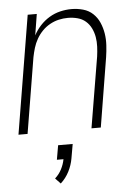

<svg xmlns="http://www.w3.org/2000/svg" viewBox="-54 -570 607 841"><g transform="rotate(-5 250.0 -149.5)"><path d="M13 0 99 -520H139L124 -427Q136 -450 154 -469.5Q172 -489 194.5 -502.5Q217 -516 242 -522Q267 -528 292 -528Q318 -528 343 -521Q368 -514 386 -497Q404 -480 414 -457Q424 -434 428 -409Q432 -384 430.5 -357.5Q429 -331 425 -305L375 0H334L386 -311Q389 -332 390 -354Q391 -376 387.5 -396.5Q384 -417 375 -435.5Q366 -454 351 -467Q336 -480 315.5 -485.5Q295 -491 273 -491Q253 -491 233 -486.5Q213 -482 194 -471.5Q175 -461 160 -445.5Q145 -430 134.5 -411.5Q124 -393 118 -373Q112 -353 108 -333L53 0ZM179 229 156 205Q174 189 185 167.5Q196 146 200 124H171L182 61H246L235 124Q230 153 216 180.5Q202 208 179 229Z"/></g></svg>

Font: Iosevka SS04 Extralight
Style: Italic
Weight: 200
Italic angle: -9°
Monospace: yes
Designer: Belleve Invis
Foundry: Belleve Invis
Version: Version 19.0.0; ttfautohint (v1.8.4)